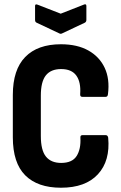

<svg xmlns="http://www.w3.org/2000/svg" viewBox="-20 -870 566 898"><path d="M265 8Q156 8 98 -50Q40 -108 40 -228V-426Q40 -544 98 -603.5Q156 -663 265 -663Q341 -663 393 -634Q445 -605 469.5 -553Q494 -501 485 -430Q484 -417 474 -417H365Q354 -417 355 -430Q359 -486 337 -516.5Q315 -547 266 -547Q218 -547 194.5 -517.5Q171 -488 171 -423V-234Q171 -167 195 -137.5Q219 -108 266 -108Q318 -108 338.5 -140.5Q359 -173 356 -226Q355 -238 366 -238H474Q484 -238 486 -226Q496 -118 438 -55Q380 8 265 8ZM257 -714 151 -764Q144 -767 144 -777V-842Q144 -853 156 -848L264 -806L371 -848Q384 -854 384 -842V-777Q384 -768 377 -764L271 -714Q264 -710 257 -714Z"/></svg>

Font: Sofia Sans Condensed ExtraBold
Style: Regular
Weight: 800
Designer: Botio Nikoltchev, Ani Petrova
Foundry: lettersoup
Version: Version 4.101